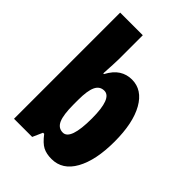

<svg xmlns="http://www.w3.org/2000/svg" viewBox="-224 -861 972 972"><g transform="rotate(45 262.0 -375.0)"><path d="M212 -588Q212 -572 210.5 -546Q209 -520 207 -482H212Q235 -525 265 -544Q295 -563 332 -563Q406 -563 449 -487Q492 -411 492 -278Q492 -145 449 -67.5Q406 10 328 10Q291 10 266 -3Q241 -16 212 -54H204L180 0H50V-760H212ZM273 -424Q241 -424 226.5 -393.5Q212 -363 212 -297V-265Q212 -191 226.5 -158Q241 -125 274 -125Q328 -125 328 -280Q328 -424 273 -424Z"/></g></svg>

Font: Noto Sans Malayalam ExtraCondensed Black
Style: Regular
Weight: 900
Width: 2
Designer: Jelle Bosma - Monotype Design Team
Foundry: Monotype Imaging Inc.
Version: Version 2.104; ttfautohint (v1.8.4.7-5d5b)